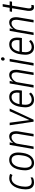

<svg xmlns="http://www.w3.org/2000/svg" viewBox="1628 -2353 735 4031"><g transform="rotate(-90 1995.5 -337.5)"><path d="M280.8 -13.2Q236.3 9.3 180.2 9.3Q91.3 9.3 57.1 -57.6Q35.2 -100.1 35.2 -165.5Q35.2 -202.6 42 -247.1Q62 -373 121.6 -441.9Q181.6 -511.2 268.6 -511.2Q269 -511.2 269.5 -511.2Q325.7 -511.2 360.4 -489.7L360.8 -488.8L360.4 -487.8L337.4 -444.3L336.4 -443.4L335.4 -443.8Q302.7 -462.4 263.7 -462.4Q201.2 -462.4 157.7 -407.2Q114.3 -351.6 97.7 -248Q91.3 -207.5 91.3 -174.8Q91.3 -127.4 104.5 -94.7Q127 -39.6 190.9 -39.6Q190.9 -39.6 191.4 -39.6Q218.3 -39.6 240.2 -45.4Q267.6 -52.7 287.1 -61L289.1 -62V-60.1L281.7 -14.6V-13.7Z M498 -270 490.7 -210.9 489.7 -184.6Q489.7 -181.2 489.7 -177.7Q489.7 -114.7 513.7 -78.6Q539.1 -41 587.9 -39.6Q590.8 -39.6 593.8 -39.6Q650.4 -39.6 689 -83Q730 -128.9 744.6 -218.3L752.9 -277.3L755.4 -316.4Q755.4 -319.8 755.4 -323.2Q755.4 -385.3 731.4 -421.9Q706.1 -460.4 657.2 -461.9Q654.8 -461.9 651.9 -461.9Q593.3 -461.9 552.7 -413.1Q510.3 -361.3 498 -270ZM558.1 -484.9Q600.6 -511.7 655.8 -511.7Q658.7 -511.7 661.1 -511.7Q730.5 -509.8 769 -461.4Q807.1 -413.1 809.1 -330.6Q809.1 -327.1 809.1 -323.2Q809.1 -282.7 799.8 -222.2Q783.2 -111.8 726.6 -49.8Q671.9 10.3 590.3 9.8Q587.4 9.8 584 9.8Q520 7.8 481.4 -33.7Q443.4 -75.2 436.5 -152.3L435.5 -170.9Q435.5 -175.3 435.5 -180.2Q435.5 -216.8 444.8 -279.8Q455.6 -351.1 484.9 -403.8Q513.7 -456.5 558.1 -484.9Z M1050.3 -429.7Q1010.3 -395.5 995.6 -350.1L935.1 0H880.9L969.2 -502H1022L1006.3 -427.2Q1066.9 -511.7 1145.5 -511.7Q1147 -511.7 1147.9 -511.7Q1243.7 -509.8 1254.9 -395L1256.3 -368.2L1253.4 -326.2L1198.7 0H1145.5L1199.7 -329.1L1202.1 -358.9Q1202.1 -363.3 1202.1 -367.2Q1202.1 -460.9 1131.3 -462.9Q1130.4 -462.9 1129.4 -462.9Q1089.4 -462.9 1050.3 -429.7Z M1435.1 -500.5 1489.7 -86.9 1675.8 -501V-502H1676.8H1730H1732.4L1499 -1V0H1498H1457H1456.1L1455.6 -1L1381.8 -500.5V-502H1383.3H1434.1H1435.1Z M2041 -433.6Q2018.6 -460.4 1978.5 -461.9Q1975.6 -461.9 1972.7 -461.9Q1918.5 -461.9 1880.9 -422.9Q1842.3 -381.8 1823.7 -295.9H2062L2064.5 -308.6Q2066.9 -326.2 2066.4 -344.7Q2066.4 -352.5 2066.4 -360.8Q2064 -406.7 2041 -433.6ZM2067.4 -56.6Q2010.3 9.3 1917 9.3Q1914.6 9.3 1911.6 9.3Q1829.1 7.8 1789.1 -54.2Q1757.8 -102.1 1757.8 -174.3Q1757.8 -195.3 1760.7 -218.3L1766.1 -264.6Q1780.8 -382.3 1837.4 -447.8Q1892.6 -511.2 1976.1 -511.2Q1979 -511.2 1981.9 -511.2Q2043.9 -509.3 2079.1 -471.2Q2113.3 -433.1 2117.7 -366.7Q2118.7 -353.5 2118.7 -340.8Q2118.7 -314.9 2115.2 -290L2109.4 -246.1V-245.1H2107.9H1819.3L1814.9 -217.3Q1812 -196.8 1812 -176.3Q1812 -167 1812.5 -157.2Q1814.9 -104.5 1841.8 -73.2Q1868.7 -42 1916 -40.5Q1918.5 -40.5 1920.4 -40.5Q1955.6 -40.5 1983.9 -54.2Q2014.2 -68.8 2041 -93.8L2042 -94.7L2043 -93.3L2067.4 -58.6L2067.9 -57.6Z M2340.3 -429.7Q2300.3 -395.5 2285.6 -350.1L2225.1 0H2170.9L2259.3 -502H2312L2296.4 -427.2Q2356.9 -511.7 2435.5 -511.7Q2437 -511.7 2438 -511.7Q2533.7 -509.8 2544.9 -395L2546.4 -368.2L2543.5 -326.2L2488.8 0H2435.5L2489.7 -329.1L2492.2 -358.9Q2492.2 -363.3 2492.2 -367.2Q2492.2 -460.9 2421.4 -462.9Q2420.4 -462.9 2419.4 -462.9Q2379.4 -462.9 2340.3 -429.7Z M2771 -606Q2738.3 -611.8 2738.3 -642.1Q2738.3 -643.6 2738.3 -645.5Q2740.7 -677.2 2774.9 -685.1H2775.4Q2808.1 -679.2 2808.6 -649.9Q2808.6 -647.5 2808.1 -645Q2806.2 -614.3 2771.5 -606H2771ZM2687.5 0H2686H2634.8H2633.3V-1.5L2720.7 -501V-502H2721.7H2773.4H2774.9V-500.5L2687.5 -1Z M3144.5 -433.6Q3122.1 -460.4 3082 -461.9Q3079.1 -461.9 3076.2 -461.9Q3022 -461.9 2984.4 -422.9Q2945.8 -381.8 2927.2 -295.9H3165.5L3168 -308.6Q3170.4 -326.2 3169.9 -344.7Q3169.9 -352.5 3169.9 -360.8Q3167.5 -406.7 3144.5 -433.6ZM3170.9 -56.6Q3113.8 9.3 3020.5 9.3Q3018.1 9.3 3015.1 9.3Q2932.6 7.8 2892.6 -54.2Q2861.3 -102.1 2861.3 -174.3Q2861.3 -195.3 2864.3 -218.3L2869.6 -264.6Q2884.3 -382.3 2940.9 -447.8Q2996.1 -511.2 3079.6 -511.2Q3082.5 -511.2 3085.4 -511.2Q3147.5 -509.3 3182.6 -471.2Q3216.8 -433.1 3221.2 -366.7Q3222.2 -353.5 3222.2 -340.8Q3222.2 -314.9 3218.8 -290L3212.9 -246.1V-245.1H3211.4H2922.9L2918.5 -217.3Q2915.5 -196.8 2915.5 -176.3Q2915.5 -167 2916 -157.2Q2918.5 -104.5 2945.3 -73.2Q2972.2 -42 3019.5 -40.5Q3022 -40.5 3023.9 -40.5Q3059.1 -40.5 3087.4 -54.2Q3117.7 -68.8 3144.5 -93.8L3145.5 -94.7L3146.5 -93.3L3170.9 -58.6L3171.4 -57.6Z M3443.8 -429.7Q3403.8 -395.5 3389.2 -350.1L3328.6 0H3274.4L3362.8 -502H3415.5L3399.9 -427.2Q3460.4 -511.7 3539.1 -511.7Q3540.5 -511.7 3541.5 -511.7Q3637.2 -509.8 3648.4 -395L3649.9 -368.2L3647 -326.2L3592.3 0H3539.1L3593.3 -329.1L3595.7 -358.9Q3595.7 -363.3 3595.7 -367.2Q3595.7 -460.9 3524.9 -462.9Q3523.9 -462.9 3522.9 -462.9Q3482.9 -462.9 3443.8 -429.7Z M3835 -97.7Q3835 -95.2 3835 -92.8Q3835 -44.9 3869.6 -44.4L3905.8 -47.4L3907.2 -47.9V-45.9L3903.8 0V1L3902.8 1.5Q3882.8 8.3 3858.9 8.3Q3857.4 8.3 3856 8.3Q3821.3 7.8 3802.7 -15.6Q3784.2 -38.6 3782.2 -79.6Q3781.7 -87.9 3782.2 -95.7Q3782.2 -109.9 3783.2 -123L3837.9 -452.6H3764.2H3762.7L3763.2 -454.6L3771 -501V-502H3772H3846.2L3872.1 -648.4H3925.8L3900.4 -502H3981.9H3983.4V-500.5L3975.6 -454.1L3975.1 -452.6H3974.1H3892.1L3836.9 -122.1Z"/></g></svg>

Font: MAUL Condensed Light Italic
Style: Light Italic
Weight: 300
Italic angle: -12°
Designer: MAUL
Version: Version 1.0; 2020; ttfautohint (v1.8.3)